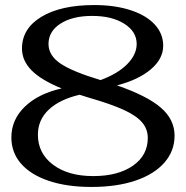

<svg xmlns="http://www.w3.org/2000/svg" viewBox="-20 -730 736 760"><path d="M671 -193Q671 -132 630.5 -86Q590 -40 516 -15Q442 10 342 10Q245 10 173.5 -14Q102 -38 63.5 -82Q25 -126 25 -186Q25 -256 78 -307.5Q131 -359 224 -380Q143 -413 105 -451.5Q67 -490 67 -538Q67 -617 144 -663.5Q221 -710 353 -710Q434 -710 496 -690Q558 -670 592 -633.5Q626 -597 626 -549Q626 -497 577 -455.5Q528 -414 443 -392Q562 -351 616.5 -304Q671 -257 671 -193ZM378 -413Q446 -438 483.5 -476Q521 -514 521 -556Q521 -605 472 -636Q423 -667 345 -667Q267 -667 219.5 -636.5Q172 -606 172 -556Q172 -511 218.5 -479Q265 -447 378 -413ZM565 -184Q565 -219 542.5 -245.5Q520 -272 470 -295Q420 -318 333 -343L295 -355Q215 -336 172.5 -295.5Q130 -255 130 -197Q130 -123 190 -78Q250 -33 349 -33Q447 -33 506 -74Q565 -115 565 -184Z"/></svg>

Font: Fahkwang
Style: Regular
Weight: 400
Version: Version 1.000; ttfautohint (v1.6)